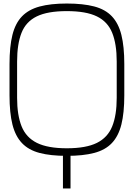

<svg xmlns="http://www.w3.org/2000/svg" viewBox="-20 -873 759 1089"><path d="M359 11Q267 11 204.5 -5.5Q142 -22 104.5 -61.5Q67 -101 50.5 -167Q34 -233 34 -332V-510Q34 -609 50.5 -675Q67 -741 104.5 -780Q142 -819 204.5 -836Q267 -853 359 -853Q451 -853 514 -836.5Q577 -820 614.5 -780.5Q652 -741 668.5 -675Q685 -609 685 -510V-332Q685 -233 668.5 -167Q652 -101 614.5 -61.5Q577 -22 514 -5.5Q451 11 359 11ZM337 196V-16H380V196ZM359 -32Q468 -32 529.5 -62.5Q591 -93 616.5 -156.5Q642 -220 642 -318V-524Q642 -623 616.5 -686.5Q591 -750 529.5 -780Q468 -810 359 -810Q250 -810 188.5 -780Q127 -750 102 -686.5Q77 -623 77 -524V-318Q77 -220 102.5 -156.5Q128 -93 189.5 -62.5Q251 -32 359 -32Z"/></svg>

Font: Matangi Light
Style: Regular
Weight: 300
Designer: Prashant Pant
Foundry: The Graphic Ant
Version: Version 3.002